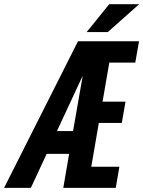

<svg xmlns="http://www.w3.org/2000/svg" viewBox="-52 -911 695 931"><path d="M509.3 0 526.9 -102.5H390.6L427.2 -314.9H538.6L556.6 -418H445.3L478 -607.4H604L622.1 -710.9H326.2L-32.2 0H97.7L174.3 -165H283.2L254.9 0ZM224.1 -275.4 349.1 -543.9 302.2 -275.4ZM477.5 -890.6 368.2 -755.4H470.7L622.6 -890.6Z"/></svg>

Font: Roboto Mono SemiBold
Style: Italic
Weight: 600
Italic angle: -10°
Monospace: yes
Designer: Google
Version: Version 3.000